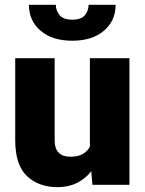

<svg xmlns="http://www.w3.org/2000/svg" viewBox="-20 -771 604 801"><path d="M365.7 0 360.8 -56.6Q336.4 -25.4 301 -7.8Q265.6 9.8 220.2 9.8Q142.1 9.8 92.8 -36.1Q43.5 -82 43.5 -186.5V-528.3H208V-185.5Q208 -117.2 274.4 -117.2Q305.2 -117.2 324.7 -128.2Q344.2 -139.2 355 -158.7V-528.3H520V0ZM349.6 -751H462.4Q462.4 -684.6 413.6 -642.8Q364.7 -601.1 281.7 -601.1Q198.2 -601.1 149.4 -642.8Q100.6 -684.6 100.6 -751H212.9Q212.9 -727.1 228.5 -708Q244.1 -689 281.7 -689Q319.3 -689 334.5 -708Q349.6 -727.1 349.6 -751Z"/></svg>

Font: Vazirmatn RD UI FD Black
Style: Regular
Weight: 900
Designer: Saber Rastikerdar
Foundry: Saber Rastikerdar
Version: Version 33.003